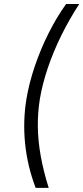

<svg xmlns="http://www.w3.org/2000/svg" viewBox="-20 -788 412 949"><path d="M110.8 -299.8Q124 -378.4 152.6 -462.4Q181.2 -546.4 220.9 -625.2Q260.7 -704.1 306.6 -768.1H371.6Q322.3 -692.4 282.7 -612.1Q243.2 -531.7 216.3 -452.1Q189.5 -372.6 177.2 -299.8Q166 -231 167 -160.9Q168 -90.8 181.4 -16.4Q194.8 58.1 220.7 140.6H156.2Q115.2 32.7 104 -79.1Q92.8 -190.9 110.8 -299.8Z"/></svg>

Font: Inter 16pt Light
Style: Italic
Weight: 300
Italic angle: -9.3988°
Version: Version 4.001;git-66647c0bb